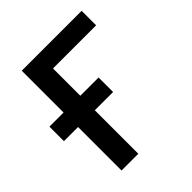

<svg xmlns="http://www.w3.org/2000/svg" viewBox="-156 -626 721 721"><g transform="rotate(-45 205.0 -265.0)"><path d="M0 -308V-231H75V0H164V-231H261V-308H164V-453H393V-530H75V-308Z"/></g></svg>

Font: Golos UI VF
Style: Regular
Weight: 400
Designer: A.Korolkova, Vitaly Kuzmin
Foundry: ParaType Ltd
Version: Version 2.000